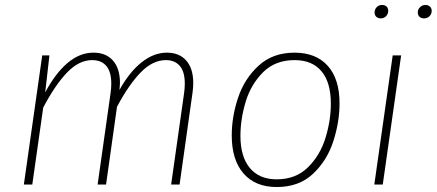

<svg xmlns="http://www.w3.org/2000/svg" viewBox="-20 -743 1758 773"><path d="M758 -409Q758 -390 755 -369L703 0H669L721 -367Q724 -388 724 -406Q724 -454 704 -477.5Q684 -501 648 -501Q595 -501 547 -452Q499 -403 451 -313L407 0H373L425 -367Q428 -388 428 -406Q428 -454 408 -477.5Q388 -501 351 -501Q298 -501 250 -451Q202 -401 154 -310L110 0H76L150 -520H179L162 -371Q203 -448 252 -489.5Q301 -531 356 -531Q407 -531 435 -499Q463 -467 463 -409Q463 -401 461 -381Q501 -453 550 -492Q599 -531 652 -531Q702 -531 730 -499Q758 -467 758 -409Z M913 -198Q913 -273 938.5 -349.5Q964 -426 1021 -478.5Q1078 -531 1166 -531Q1252 -531 1299.5 -478Q1347 -425 1347 -327Q1347 -252 1322 -174.5Q1297 -97 1240.5 -43.5Q1184 10 1094 10Q1008 10 960.5 -44.5Q913 -99 913 -198ZM1312 -326Q1312 -411 1274.5 -456Q1237 -501 1166 -501Q1088 -501 1039 -452Q990 -403 969 -333Q948 -263 948 -196Q948 -112 986 -66.5Q1024 -21 1094 -21Q1171 -21 1220 -69.5Q1269 -118 1290.5 -188Q1312 -258 1312 -326Z M1521 0H1487L1561 -520H1595ZM1488 -693Q1488 -705 1496.5 -714Q1505 -723 1518 -723Q1530 -723 1536.5 -716.5Q1543 -710 1543 -699Q1543 -687 1534.5 -678Q1526 -669 1513 -669Q1502 -669 1495 -675.5Q1488 -682 1488 -693ZM1662 -693Q1662 -705 1671 -714Q1680 -723 1693 -723Q1704 -723 1711 -716.5Q1718 -710 1718 -699Q1718 -687 1709.5 -678Q1701 -669 1687 -669Q1676 -669 1669 -675.5Q1662 -682 1662 -693Z"/></svg>

Font: FiraGO UltraLight
Style: Italic
Weight: 200
Italic angle: -8°
Designer: bBox Type GmbH
Foundry: bBox Type GmbH
Version: Version 1.001